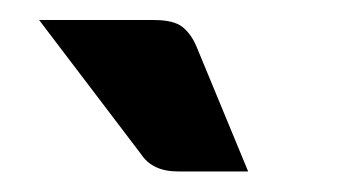

<svg xmlns="http://www.w3.org/2000/svg" viewBox="-20 -750 335 187"><path d="M129.9 -730.5Q148.9 -730.5 157.5 -723.9Q166 -717.3 171.4 -704.6L221.7 -583H153.3Q128.4 -583 117.2 -600.1L18.1 -730.5Z"/></svg>

Font: Lato-BoldItalic
Style: Bold Italic
Weight: 700
Italic angle: -7°
Designer: Lukasz Dziedzic
Foundry: tyPoland Lukasz Dziedzic
Version: Version 1.104; Western+Polish opensource